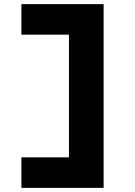

<svg xmlns="http://www.w3.org/2000/svg" viewBox="-20 -720 653 930"><path d="M83.7 190V42H320L314 50V-564L324 -552H83.7V-700H481.9V190Z"/></svg>

Font: Lexend Peta
Style: Regular
Weight: 400
Designer: Bonnie Shaver-Troup, Thomas Jockin
Foundry: Lexend
Version: Version 1.007